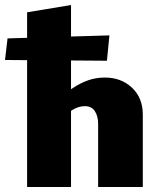

<svg xmlns="http://www.w3.org/2000/svg" viewBox="-50 -745 636 765"><path d="M341 0V-251Q341 -282 328 -302Q315 -322 288 -322Q275 -322 262.5 -318Q250 -314 238.5 -307Q227 -300 219 -289L181 -349Q211 -375 240.5 -394.5Q270 -414 301 -425Q332 -436 368 -436Q433 -436 476 -395.5Q519 -355 519 -288V0ZM58 0V-696L233 -725V0ZM376 -503 -30 -506 -20 -592 386 -604Z"/></svg>

Font: Ysabeau Office Black
Style: Regular
Weight: 900
Designer: Christian Thalmann (Catharsis Fonts)
Version: Version 2.001;gftools[0.9.30]; featfreeze: tnum,lnum,ss02